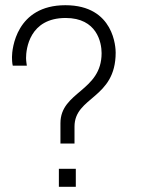

<svg xmlns="http://www.w3.org/2000/svg" viewBox="-20 -717 542 737"><path d="M266 -166V-231C266 -347 424 -337 424 -515C424 -531 420 -697 231 -697C42 -697 26 -529 26 -498C26 -474 29 -465 29 -465H83C83 -465 80 -484 80 -494C80 -529 93 -648 232 -648C352 -648 370 -554 370 -513C370 -366 212 -366 212 -244V-166ZM206 -69V0H271V-69Z"/></svg>

Font: Chivo Light
Style: Regular
Weight: 300
Designer: Hector Gatti
Foundry: Omnibus-Type
Version: Version 1.003;PS 001.003;hotconv 1.0.70;makeotf.lib2.5.58329